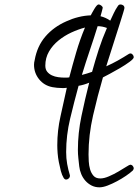

<svg xmlns="http://www.w3.org/2000/svg" viewBox="-20 -799 609 846"><path d="M569.3 -546.9Q569.3 -540 550.8 -526.4Q532.2 -512.7 508.8 -499Q485.4 -485.4 463.4 -473.6Q441.4 -461.9 433.6 -458Q410.2 -377.9 390.1 -290.5Q370.1 -203.1 370.1 -119.1Q370.1 -105.5 371.1 -87.4Q372.1 -69.3 377 -52.7Q381.8 -36.1 392.1 -24.4Q402.3 -12.7 421.9 -12.7Q438.5 -12.7 460 -22Q481.4 -31.2 501.5 -43Q521.5 -54.7 536.1 -64Q550.8 -73.2 553.7 -73.2Q560.5 -73.2 564.9 -67.9Q569.3 -62.5 569.3 -57.6Q569.3 -53.7 565.4 -47.9Q553.7 -37.1 535.2 -24.4Q516.6 -11.7 495.6 -0.5Q474.6 10.7 454.1 18.6Q433.6 26.4 418 26.4Q399.4 26.4 383.8 18.6Q368.2 10.7 356.4 -2.4Q344.7 -15.6 337.9 -32.2Q331.1 -48.8 329.1 -66.4Q327.1 -85 325.2 -102.5Q323.2 -120.1 323.2 -138.7Q323.2 -212.9 338.9 -287.6Q354.5 -362.3 373 -434.6Q361.3 -429.7 349.6 -426.3Q337.9 -422.9 326.2 -420.9Q306.6 -349.6 289.1 -276.4Q271.5 -203.1 271.5 -128.9Q271.5 -101.6 275.9 -76.7Q280.3 -51.8 288.1 -26.4V-24.4Q288.1 -17.6 282.7 -12.7Q277.3 -7.8 271.5 -7.8Q265.6 -7.8 260.7 -14.6Q252.9 -27.3 248 -45.9Q243.2 -64.5 239.3 -84.5Q235.4 -104.5 233.9 -124Q232.4 -143.6 232.4 -159.2Q232.4 -223.6 246.6 -286.6Q260.7 -349.6 274.4 -412.1Q268.6 -411.1 263.2 -411.1Q257.8 -411.1 252.9 -411.1Q242.2 -411.1 231.9 -412.1Q221.7 -413.1 210.9 -415Q174.8 -421.9 152.3 -449.7Q129.9 -477.5 129.9 -513.7Q129.9 -523.4 132.8 -534.2Q143.6 -595.7 180.2 -638.2Q216.8 -680.7 272.5 -705.1Q297.9 -716.8 325.2 -723.6Q352.5 -730.5 379.9 -731.4Q381.8 -735.4 386.2 -743.2Q390.6 -751 395.5 -759.3Q400.4 -767.6 405.3 -773.4Q410.2 -779.3 415 -779.3Q419.9 -779.3 426.3 -774.4Q432.6 -769.5 432.6 -764.6Q432.6 -763.7 431.2 -758.3Q429.7 -752.9 428.2 -746.6Q426.8 -740.2 424.8 -734.4Q422.9 -728.5 422.9 -727.5Q446.3 -721.7 465.8 -708Q472.7 -722.7 481.4 -741.2Q490.2 -759.8 500 -773.4Q503.9 -779.3 510.7 -779.3Q517.6 -779.3 522.9 -775.4Q528.3 -771.5 528.3 -763.7Q528.3 -760.7 522.9 -743.2Q517.6 -725.6 509.3 -699.2Q501 -672.9 491.2 -642.6Q481.4 -612.3 472.7 -584.5Q463.9 -556.6 457 -535.2Q450.2 -513.7 448.2 -506.8Q474.6 -518.6 499 -532.2Q523.4 -545.9 547.9 -561.5Q551.8 -563.5 554.7 -563.5Q560.5 -563.5 564.9 -558.1Q569.3 -552.7 569.3 -546.9ZM451.2 -675.8Q430.7 -683.6 410.2 -683.6Q393.6 -629.9 375.5 -576.7Q357.4 -523.4 340.8 -468.8Q351.6 -471.7 363.3 -475.1Q375 -478.5 385.7 -482.4Q399.4 -532.2 415 -580.6Q430.7 -628.9 451.2 -675.8ZM354.5 -677.7Q325.2 -669.9 294.4 -655.8Q263.7 -641.6 237.8 -620.6Q211.9 -599.6 195.8 -571.8Q179.7 -543.9 179.7 -509.8Q179.7 -493.2 188 -482.9Q196.3 -472.7 209 -466.8Q221.7 -460.9 236.3 -459Q251 -457 263.7 -457Q269.5 -457 274.9 -457Q280.3 -457 285.2 -458Q299.8 -513.7 315.9 -568.8Q332 -624 354.5 -677.7Z"/></svg>

Font: Calligraffitti
Style: Regular
Weight: 400
Designer: Dathan Boardman
Foundry: Open Window
Version: Version 1.002